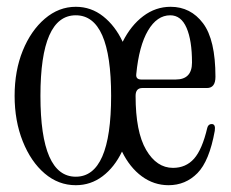

<svg xmlns="http://www.w3.org/2000/svg" viewBox="-20 -536 679 565"><path d="M203 9Q152 9 111.5 -25.5Q71 -60 47 -120Q23 -180 23 -254Q23 -328 47 -387Q71 -446 112 -481Q153 -516 203 -516Q248 -516 283.5 -488Q319 -460 341 -413Q365 -461 401.5 -488.5Q438 -516 482 -516Q541 -516 577.5 -467.5Q614 -419 614 -310Q614 -277 589 -277H399Q379 -277 379 -254Q379 -148 410 -95Q441 -42 489 -42Q527 -42 551 -69Q575 -96 590 -160Q593 -171 603 -171Q615 -171 612 -151Q596 -62 561 -26.5Q526 9 476 9Q433 9 397.5 -17Q362 -43 339 -90Q317 -44 282 -17.5Q247 9 203 9ZM203 -16Q307 -16 307 -254Q307 -491 203 -491Q99 -491 99 -254Q99 -16 203 -16ZM396 -302H497Q545 -302 545 -352Q545 -417 529 -454Q513 -491 481 -491Q442 -491 415.5 -446Q389 -401 381 -318Q379 -302 396 -302Z"/></svg>

Font: Instrument Serif
Style: Regular
Weight: 400
Designer: Rodrigo Fuenzalida
Foundry: fragTYPE
Version: Version 1.000; ttfautohint (v1.8.4.7-5d5b);gftools[0.9.27]